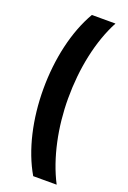

<svg xmlns="http://www.w3.org/2000/svg" viewBox="-185 -892 744 1116"><g transform="rotate(20 187.0 -333.5)"><path d="M178 165H323C251 26 214 -154 214 -330C214 -513 250 -693 324 -832H178C100 -698 60 -517 60 -332C60 -148 100 32 178 165Z"/></g></svg>

Font: Noto Sans Gurmukhi Condensed Black
Style: Regular
Weight: 900
Width: 3
Designer: Jelle Bosma - Monotype Design Team
Foundry: Monotype Imaging Inc.
Version: Version 2.004